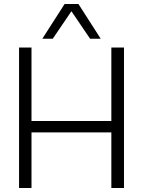

<svg xmlns="http://www.w3.org/2000/svg" viewBox="-20 -937 713 957"><path d="M75 0V-700H137V-334H535V-700H598V0H535V-277H137V0ZM191 -744 302 -917H371L482 -744H429L336 -881L243 -744Z"/></svg>

Font: Georama Light
Style: Regular
Weight: 300
Designer: Jean-Baptiste Levee
Foundry: Production Type
Version: Version 1.000